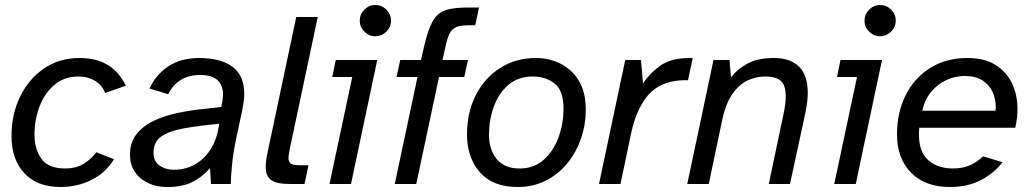

<svg xmlns="http://www.w3.org/2000/svg" viewBox="-20 -736 4123 768"><path d="M222 12Q129 12 77.5 -43Q26 -98 26 -192Q26 -277 59.5 -347.5Q93 -418 154.5 -461Q216 -504 298 -504Q366 -504 412 -475.5Q458 -447 483 -393L400 -364Q390 -394 361 -412Q332 -430 294 -430Q237 -430 198 -397Q159 -364 138.5 -311Q118 -258 118 -197Q118 -140 145.5 -101Q173 -62 241 -62Q282 -62 312.5 -79.5Q343 -97 365 -127L436 -99Q402 -44 345.5 -16Q289 12 222 12Z M649 12Q585 12 542.5 -23Q500 -58 500 -117Q500 -167 526.5 -200Q553 -233 595.5 -253Q638 -273 687.5 -283.5Q737 -294 784 -299Q831 -304 865 -308Q868 -322 870 -334Q872 -346 872 -357Q872 -436 780 -436Q734 -436 702 -415.5Q670 -395 653 -359L578 -382Q604 -438 654 -471Q704 -504 776 -504Q863 -504 910 -469Q957 -434 957 -361Q957 -344 954.5 -327Q952 -310 945.5 -279Q939 -248 926 -188Q913 -126 908.5 -80.5Q904 -35 903 0H824L820 -63Q787 -26 747.5 -7Q708 12 649 12ZM676 -57Q744 -57 792.5 -102.5Q841 -148 854 -224L857 -241Q774 -233 715 -222.5Q656 -212 625 -190Q594 -168 594 -125Q594 -91 618 -74Q642 -57 676 -57Z M1142 0Q1084 0 1063.5 -16.5Q1043 -33 1043 -67Q1043 -94 1050 -125L1165 -668H1251L1139 -140Q1137 -129 1135.5 -120Q1134 -111 1134 -104Q1134 -89 1143 -82Q1152 -75 1177 -75H1214L1198 0Z M1481 -591Q1456 -591 1437.5 -609.5Q1419 -628 1419 -653Q1419 -679 1437.5 -697.5Q1456 -716 1481 -716Q1507 -716 1525.5 -697.5Q1544 -679 1544 -653Q1544 -628 1525.5 -609.5Q1507 -591 1481 -591ZM1298 0 1389 -428H1309L1323 -496H1489L1384 0Z M1559 0 1650 -428H1566L1581 -496H1664L1676 -549Q1688 -600 1701 -631Q1714 -662 1732 -678Q1750 -694 1777 -699.5Q1804 -705 1845 -706H1896L1881 -635H1857Q1833 -635 1815 -631Q1797 -627 1785 -612Q1773 -597 1765 -563L1750 -496H1852L1837 -428H1736L1645 0Z M2051 12Q1951 12 1899.5 -47Q1848 -106 1848 -199Q1848 -286 1883 -355Q1918 -424 1980.5 -464Q2043 -504 2124 -504Q2175 -504 2220.5 -482Q2266 -460 2294.5 -414.5Q2323 -369 2323 -298Q2323 -235 2303 -179Q2283 -123 2247 -80Q2211 -37 2161 -12.5Q2111 12 2051 12ZM2058 -62Q2116 -62 2155 -97Q2194 -132 2214 -186.5Q2234 -241 2234 -301Q2234 -374 2198.5 -402Q2163 -430 2111 -430Q2052 -430 2013 -396Q1974 -362 1955 -309Q1936 -256 1936 -198Q1936 -137 1967 -99.5Q1998 -62 2058 -62Z M2376 0 2481 -496H2544L2552 -403Q2583 -447 2624.5 -475.5Q2666 -504 2740 -504H2751L2732 -415Q2704 -416 2680 -412Q2604 -400 2563.5 -344.5Q2523 -289 2505 -205L2462 0Z M2729 0 2834 -496H2898L2904 -427Q2929 -459 2969.5 -481.5Q3010 -504 3077 -504Q3140 -504 3175.5 -470Q3211 -436 3211 -365Q3211 -331 3202 -287L3140 0H3055L3114 -279Q3123 -323 3123 -351Q3123 -395 3103 -412.5Q3083 -430 3040 -430Q3004 -430 2970 -414Q2936 -398 2909.5 -360Q2883 -322 2869 -257L2815 0Z M3500 -591Q3475 -591 3456.5 -609.5Q3438 -628 3438 -653Q3438 -679 3456.5 -697.5Q3475 -716 3500 -716Q3526 -716 3544.5 -697.5Q3563 -679 3563 -653Q3563 -628 3544.5 -609.5Q3526 -591 3500 -591ZM3317 0 3408 -428H3328L3342 -496H3508L3403 0Z M3779 12Q3681 12 3624.5 -45Q3568 -102 3568 -199Q3568 -286 3602.5 -355Q3637 -424 3700.5 -464Q3764 -504 3850 -504Q3917 -504 3961 -477Q4005 -450 4027.5 -403.5Q4050 -357 4050 -300Q4050 -264 4041 -225H3657Q3656 -218 3656 -211Q3656 -204 3656 -197Q3656 -146 3675.5 -116.5Q3695 -87 3726 -74.5Q3757 -62 3789 -62Q3831 -62 3861 -75.5Q3891 -89 3912 -111L3990 -87Q3956 -43 3903.5 -15.5Q3851 12 3779 12ZM3669 -293H3962Q3963 -298 3963 -302Q3963 -306 3963 -310Q3963 -340 3950.5 -368Q3938 -396 3910.5 -414Q3883 -432 3838 -432Q3801 -432 3766 -416Q3731 -400 3705 -369Q3679 -338 3669 -293Z"/></svg>

Font: Atkinson Hyperlegible
Style: Italic
Weight: 400
Italic angle: -12°
Designer: Elliott Scott, Megan Eiswerth, Linus Boman, Theodore Petrosky
Foundry: Braille Institute
Version: Version 1.006; ttfautohint (v1.8.3)